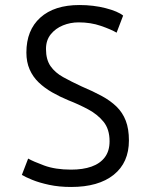

<svg xmlns="http://www.w3.org/2000/svg" viewBox="-20 -729 600 764"><path d="M263 15Q215 15 175.5 6.5Q136 -2 108 -13.5Q80 -25 67 -33L92 -98Q111 -87 155.5 -70.5Q200 -54 263 -54Q310 -54 344 -66Q378 -78 397 -103Q416 -128 416 -167Q416 -215 392 -244.5Q368 -274 330.5 -294Q293 -314 252 -330Q218 -344 187.5 -361.5Q157 -379 134 -401Q111 -423 98 -452.5Q85 -482 85 -520Q85 -609 140.5 -659Q196 -709 296 -709Q352 -709 400.5 -696.5Q449 -684 470 -667L444 -599Q422 -612 381.5 -626Q341 -640 293 -640Q260 -640 230.5 -628Q201 -616 182 -592.5Q163 -569 163 -534Q163 -492 181 -466Q199 -440 231.5 -422Q264 -404 305 -385Q350 -366 385 -347Q420 -328 444 -304.5Q468 -281 480.5 -248.5Q493 -216 493 -170Q493 -82 432.5 -33.5Q372 15 263 15Z"/></svg>

Font: Ubuntu Sans Mono
Style: Regular
Weight: 400
Monospace: yes
Designer: Dalton Maag Ltd
Foundry: Dalton Maag Ltd
Version: Version 1.006